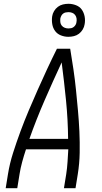

<svg xmlns="http://www.w3.org/2000/svg" viewBox="-20 -992 540 1012"><path d="M10 0 22 -74Q31 -130 49 -186.5Q67 -243 87.5 -298.5Q108 -354 131 -408.5Q154 -463 178.5 -518Q203 -573 228 -627Q253 -681 280 -735H350Q359 -681 367 -627Q375 -573 380.5 -518Q386 -463 391 -408.5Q396 -354 398.5 -298.5Q401 -243 400 -186.5Q399 -130 390 -74L378 0H317L329 -74Q334 -106 336 -139Q338 -172 340 -205H117Q106 -172 97 -139Q88 -106 83 -74L71 0ZM135 -260H339Q338 -362 328 -462.5Q318 -563 305 -663Q259 -564 215 -463Q171 -362 135 -260ZM340 -798Q320 -798 301 -805.5Q282 -813 270.5 -828.5Q259 -844 255.5 -864.5Q252 -885 255 -906Q257 -920 265 -933.5Q273 -947 285 -956Q297 -965 311.5 -968.5Q326 -972 341 -972Q361 -972 380.5 -964.5Q400 -957 411 -941.5Q422 -926 426 -905.5Q430 -885 426 -864Q424 -850 416 -836.5Q408 -823 396 -814Q384 -805 369.5 -801.5Q355 -798 340 -798ZM341 -842Q348 -842 355 -843.5Q362 -845 368 -849.5Q374 -854 378 -860.5Q382 -867 383 -875Q385 -885 383.5 -895Q382 -905 376 -913Q370 -921 360.5 -924.5Q351 -928 341 -928Q334 -928 326.5 -926.5Q319 -925 313 -920.5Q307 -916 303.5 -909.5Q300 -903 298 -895Q297 -885 298 -875Q299 -865 305.5 -857Q312 -849 321.5 -845.5Q331 -842 341 -842Z"/></svg>

Font: Iosevka Term Curly Lt Obl
Style: Regular
Weight: 300
Italic angle: -9°
Designer: Belleve Invis
Foundry: Belleve Invis
Version: Version 32.3.0